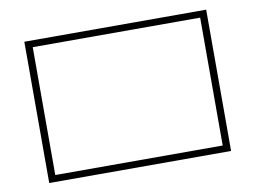

<svg xmlns="http://www.w3.org/2000/svg" viewBox="-66 -661 1014 756"><g transform="rotate(-10 441.5 -282.5)"><path d="M73.2 -564.9H800.3V0H73.2ZM771.5 -26.9V-538.1H102.1V-26.9Z"/></g></svg>

Font: Heebo Thin
Style: Regular
Weight: 250
Designer: Oded Ezer
Foundry: Meir Sadan
Version: Version 2.001; ttfautohint (v1.5.14-ce02) -l 8 -r 50 -G 200 